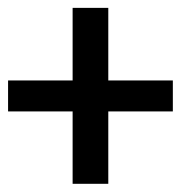

<svg xmlns="http://www.w3.org/2000/svg" viewBox="-25 -587 450 478"><path d="M244.6 -129.4H155.8V-309.6H-4.9V-386.7H155.8V-567.4H244.6V-386.7H405.3V-309.6H244.6Z"/></svg>

Font: Munson
Style: Bold
Weight: 700
Designer: Paul James MIller
Foundry: High-Logic / Made with FontCreator
Version: Version 2.10;May 5, 2019;FontCreator 11.5.0.2430 64-bit